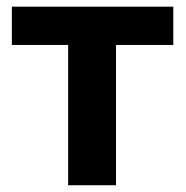

<svg xmlns="http://www.w3.org/2000/svg" viewBox="-20 -548 549 568"><path d="M492.7 -528.3H15.1V-415H181.6V0H323.2V-415H492.7Z"/></svg>

Font: Roboto
Style: Bold
Weight: 700
Designer: Google
Version: Version 2.137; 2017